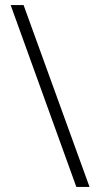

<svg xmlns="http://www.w3.org/2000/svg" viewBox="-20 -736 389 757"><path d="M73 -716 333 1H281L22 -716Z"/></svg>

Font: Noto Sans Lao UI ExtCond Light
Style: Regular
Weight: 300
Width: 2
Designer: Monotype Design Team
Foundry: Monotype Imaging Inc.
Version: Version 2.000; ttfautohint (v1.8.4.7-5d5b)